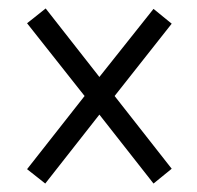

<svg xmlns="http://www.w3.org/2000/svg" viewBox="-20 -585 465 454"><path d="M87 -151 215 -314 343 -151 386 -186 251 -358 386 -529 343 -564 215 -403 88 -565 44 -530 180 -358 44 -185Z"/></svg>

Font: Noto Serif Devanagari ExtraCondensed
Style: Regular
Weight: 400
Width: 2
Designer: Universal Thirst, Indian Type Foundry and the Monotype Design Team
Foundry: Monotype Imaging Inc.
Version: Version 2.004